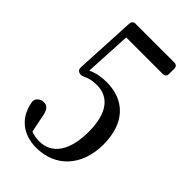

<svg xmlns="http://www.w3.org/2000/svg" viewBox="-216 -782 859 859"><g transform="rotate(45 214.0 -352.5)"><path d="M188 1C310 1 391 -87 391 -222C391 -357 318 -430 204 -430C171 -430 141 -425 112 -411L124 -633H355C368 -633 375 -640 375 -653V-686C375 -699 368 -706 355 -706H110C98 -706 91 -699 90 -687L75 -397C74 -385 78 -378 86 -374C94 -370 101 -370 111 -374C133 -385 156 -390 182 -390C256 -390 304 -335 304 -217C304 -95 257 -29 177 -29C156 -29 141 -32 125 -39L109 -117C104 -153 91 -168 68 -168C54 -168 41 -161 34 -150C29 -142 29 -134 31 -125C46 -46 104 1 188 1Z"/></g></svg>

Font: 寒蝉锦书宋 CompactLight
Style: Bold
Weight: 400
Width: 4
Designer: 寒蝉锦书宋{Warren} 思源宋体{Ryoko NISHIZUKA 西塚涼子 (kana & ideographs); Frank Grießhammer (Latin, Greek & Cyrillic); Wenlong ZHANG 
Foundry: Adobe & ChillType
Version: Version 2.000;Glyphs 3.1.1 (3135)